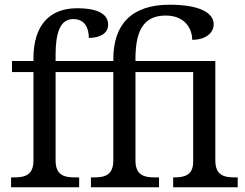

<svg xmlns="http://www.w3.org/2000/svg" viewBox="-20 -795 1042 815"><path d="M27 0H316V-42H298C253 -42 216 -51 216 -114V-489H461V-114C461 -51 424 -42 379 -42H366V0H655V-42H637C592 -42 555 -51 555 -114V-489H800V-109C800 -50 762 -42 718 -42H715V0H989V-42H976C931 -42 894 -51 894 -114V-536H555V-544C555 -649 580 -729 683 -729C771 -729 796 -666 796 -626C850 -626 887 -653 887 -692C887 -742 824 -775 700 -775C536 -775 461 -689 461 -544V-536H216V-562C216 -653 234 -714 291 -714C342 -714 357 -674 357 -634C405 -634 439 -654 439 -690C439 -731 403 -760 307 -760C190 -760 122 -687 122 -548V-536H31V-489H122V-114C122 -51 85 -42 40 -42H27Z"/></svg>

Font: Noto Serif
Style: Regular
Weight: 400
Designer: Monotype Design Team
Foundry: Monotype Imaging Inc.
Version: Version 2.015